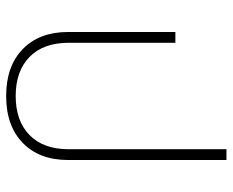

<svg xmlns="http://www.w3.org/2000/svg" viewBox="-86 -658 756 624"><g transform="rotate(90 292.0 -346.0)"><path d="M292 12Q195 12 139.5 -42Q84 -96 84 -189V-538H119V-192Q119 -109 165 -64Q211 -19 292 -19Q373 -19 419 -64Q465 -109 465 -192V-704H500V-189Q500 -96 444.5 -42Q389 12 292 12Z"/></g></svg>

Font: IBM Plex Sans Thai ExtraLight
Style: Regular
Weight: 200
Designer: Mike Abbink, Paul van der Laan, Pieter van Rosmalen, Ben Mitchell, Mark Frömberg
Foundry: Bold Monday
Version: Version 1.1